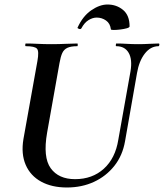

<svg xmlns="http://www.w3.org/2000/svg" viewBox="-20 -818 727 852"><path d="M559 -501Q568 -554 551 -583.5Q534 -613 496 -613Q493 -613 494 -619Q495 -625 496 -625Q519 -625 542.5 -623.5Q566 -622 594 -622Q619 -622 642.5 -623.5Q666 -625 684 -625Q688 -625 687 -619Q686 -613 684 -613Q648 -613 622.5 -580Q597 -547 588 -494L535 -192Q524 -128 487.5 -82Q451 -36 397 -11Q343 14 277 14Q210 14 162.5 -12Q115 -38 94 -86.5Q73 -135 84 -201L146 -547Q154 -591 144 -602Q134 -613 95 -613Q91 -613 92 -619Q93 -625 94 -625Q118 -625 147 -623.5Q176 -622 207 -622Q242 -622 271.5 -623.5Q301 -625 323 -625Q325 -625 325 -619Q325 -613 323 -613Q295 -613 279.5 -606Q264 -599 256.5 -583Q249 -567 244 -538L189 -229Q170 -120 205 -71.5Q240 -23 313 -23Q390 -23 441 -69.5Q492 -116 505 -198ZM472 -688Q469 -714 450.5 -727Q432 -740 409 -740Q391 -740 372.5 -728.5Q354 -717 341 -692Q337 -687 330 -690Q323 -693 324 -695Q347 -746 384.5 -772Q422 -798 457 -798Q497 -798 526 -774Q555 -750 555 -701Q555 -696 542.5 -692.5Q530 -689 513.5 -687Q497 -685 484.5 -685Q472 -685 472 -688Z"/></svg>

Font: Cormorant Light
Style: Italic
Weight: 300
Italic angle: -10°
Designer: Christian Thalmann (Catharsis Fonts)
Foundry: Catharsis Fonts
Version: Version 4.000